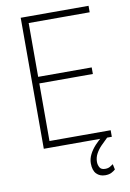

<svg xmlns="http://www.w3.org/2000/svg" viewBox="-98 -771 696 1026"><g transform="rotate(-10 250.0 -257.5)"><path d="M458 -35.6V0H111.3V-35.6ZM126 -710.9V0H88.9V-710.9ZM416.5 -383.8V-348.1H111.3V-383.8ZM457 -710.9V-675.8H111.3V-710.9ZM411.6 -13.2 432.6 0Q413.6 17.6 396 35.9Q378.4 54.2 367.4 74.7Q356.4 95.2 356.4 118.7Q356.4 135.3 364.3 148.9Q372.1 162.6 393.6 162.6Q409.2 162.6 419.9 156.5Q430.7 150.4 437.5 145L443.8 174.8Q436 182.1 422.6 189.2Q409.2 196.3 388.2 196.3Q358.9 196.3 340.8 177.5Q322.8 158.7 322.8 120.6Q322.8 96.2 334.5 72.8Q346.2 49.3 366.5 27.1Q386.7 4.9 411.6 -13.2Z"/></g></svg>

Font: Roboto Condensed ExtraLight
Style: Regular
Weight: 250
Designer: Christian Robertson
Foundry: Google
Version: Version 3.008; 2023